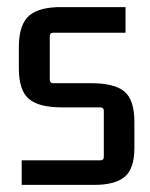

<svg xmlns="http://www.w3.org/2000/svg" viewBox="-20 -517 421 540"><path d="M245 3H41V-66H262Q272 -66 272 -76V-205Q272 -215 262 -215H154Q89 -215 61 -239Q33 -263 33 -325V-384Q33 -448 62 -473Q91 -498 156 -497H333V-425H130Q120 -425 120 -415V-293Q120 -283 130 -283H237Q302 -283 330 -259.5Q358 -236 358 -174V-101Q358 -43 331 -20Q304 3 245 3Z"/></svg>

Font: Gemunu Libre ExtraLight Medium
Style: Regular
Weight: 500
Version: Version 1.100